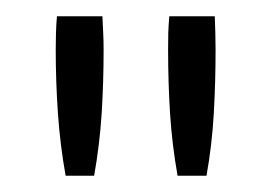

<svg xmlns="http://www.w3.org/2000/svg" viewBox="-20 -690 341 237"><path d="M245.1 -669.9Q245.6 -658.7 245.8 -649.2Q246.1 -639.6 246.1 -628.4Q246.1 -588.9 243.9 -550Q241.7 -511.2 234.9 -473.1H199.2Q192.4 -511.2 189.9 -550Q187.5 -588.9 187.5 -628.4Q187.5 -639.6 187.7 -649.2Q188 -658.7 189 -669.9ZM106.4 -669.9Q106.9 -658.7 107.4 -649.2Q107.9 -639.6 107.9 -628.4Q107.9 -588.9 105.5 -550Q103 -511.2 96.2 -473.1H61Q54.2 -511.2 51.5 -550Q48.8 -588.9 48.8 -628.4Q48.8 -639.6 49.1 -649.2Q49.3 -658.7 50.3 -669.9Z"/></svg>

Font: SaysetthaMai
Style: Regular
Weight: 400
Designer: John M. Durdin
Foundry: Lao Script for Windows
Version: Version 1.101